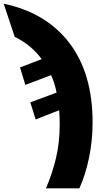

<svg xmlns="http://www.w3.org/2000/svg" viewBox="-99 -785 558 1045"><path d="M333 240Q366 168 385.5 74Q405 -20 405 -118Q405 -385 279 -550.5Q153 -716 -79 -765L-19 -585Q35 -557 69.5 -526.5Q104 -496 128 -463L10 -418L39 -323L179 -376Q199 -332 209 -281L66 -228L95 -135L223 -185Q226 -150 226 -110Q226 -9 205.5 76.5Q185 162 151 240Z"/></svg>

Font: Noto Sans UI SemiCondensed Black
Style: Regular
Weight: 900
Width: 4
Designer: Monotype Design Team
Foundry: Monotype Imaging Inc.
Version: 1.001